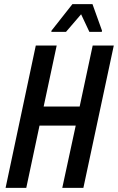

<svg xmlns="http://www.w3.org/2000/svg" viewBox="-20 -908 570 928"><path d="M7 0 153 -688H254L191 -393H365L428 -688H530L383 0H281L346 -301H171L107 0ZM228 -754 229 -760 330 -888H427L473 -760L472 -754H412L372 -839L299 -754Z"/></svg>

Font: Saira Condensed Medium
Style: Italic
Weight: 500
Width: 3
Italic angle: -12°
Designer: Hector Gatti with collaboration of the Omnibus-Type team
Foundry: Omnibus-Type
Version: Version 1.101